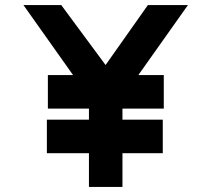

<svg xmlns="http://www.w3.org/2000/svg" viewBox="-20 -742 839 762"><path d="M529 -444H630V-311H466V-267H626V-134H466V0H333V-134H166V-267H333V-311H170V-444H270L73 -722H223L399 -484L567 -722H726Z"/></svg>

Font: SUITE Heavy
Style: Regular
Weight: 900
Designer: Sun
Foundry: Sun
Version: Version 2.040